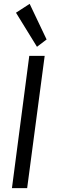

<svg xmlns="http://www.w3.org/2000/svg" viewBox="-20 -976 316 997"><path d="M132 -686H212L121 1H42ZM63 -910 134 -956 222 -771 172 -733Z"/></svg>

Font: Bellota
Style: Bold Italic
Weight: 700
Italic angle: -7.5°
Designer: Kemie Guaida
Foundry: Kemie Guaida
Version: Version 4.001